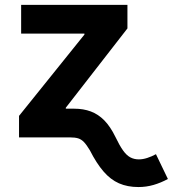

<svg xmlns="http://www.w3.org/2000/svg" viewBox="-20 -566 712 791"><path d="M58.4 0V-88.6L327.9 -423.7V-427.7H67.1V-545.9H505V-448.9L251.1 -122.2V0ZM550.4 204.6Q505.2 204.6 470.3 189.3Q435.4 174 406.6 140.6Q377.7 107.2 350.3 53.3Q336.8 30.8 326 19.4Q315.1 8.1 302.1 4Q289 0 268.2 0H216.9V-118.2H286.1Q323.7 -118.2 354.2 -106.8Q384.8 -95.4 409.8 -70Q434.7 -44.6 455.3 -2.3Q472.3 33.2 486.7 53.5Q501.2 73.9 516.8 82.2Q532.3 90.6 552.2 90.6Q568.4 90.6 586.6 84.7Q604.8 78.9 622.5 69.2L671.7 171.4Q642.7 187.1 612.5 195.9Q582.2 204.6 550.4 204.6Z"/></svg>

Font: Atlassian Sans
Style: Regular
Weight: 400
Designer: Rasmus Andersson
Foundry: Modifications by Atlassian Pty Ltd, manufactured by rsms
Version: Version 4.001;git-9221beed3